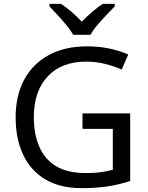

<svg xmlns="http://www.w3.org/2000/svg" viewBox="-20 -964 768 994"><path d="M407 -377H654V-27Q596 -8 537 1Q478 10 403 10Q292 10 216 -34.5Q140 -79 100.5 -161.5Q61 -244 61 -357Q61 -469 105 -551Q149 -633 231.5 -678.5Q314 -724 431 -724Q491 -724 544.5 -713Q598 -702 644 -682L610 -604Q572 -621 524.5 -633Q477 -645 426 -645Q298 -645 226.5 -568Q155 -491 155 -357Q155 -272 182.5 -206.5Q210 -141 269 -104.5Q328 -68 424 -68Q471 -68 504 -73Q537 -78 564 -85V-297H407ZM359 -784Q346 -807 324 -833.5Q302 -860 278 -886Q254 -912 236 -931V-944H296Q322 -927 350 -903Q378 -879 403 -852Q430 -879 458 -903Q486 -927 512 -944H574V-931Q555 -912 530.5 -886Q506 -860 483.5 -833.5Q461 -807 449 -784Z"/></svg>

Font: Noto IKEA Simplified Chinese
Style: Regular
Weight: 400
Designer: Monotype Design Team
Foundry: Monotype Imaging Inc.
Version: Version 1.100